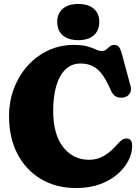

<svg xmlns="http://www.w3.org/2000/svg" viewBox="-20 -936 706 966"><path d="M645 -201.5Q645 -166 626.5 -129Q608 -92 572.2 -60.5Q536.5 -29 484 -9.5Q431.5 10 363 10Q261 10 185 -35.8Q109 -81.5 67.2 -162.8Q25.5 -244 25.5 -351Q25.5 -427 50.8 -492.5Q76 -558 120.5 -606.8Q165 -655.5 223.8 -682.8Q282.5 -710 350 -710Q394 -710 420 -702.5Q446 -695 462 -687.2Q478 -679.5 492 -679.5Q506 -679.5 514.8 -687.2Q523.5 -695 532.5 -702.5Q541.5 -710 556 -710Q569.5 -710 577.8 -700.8Q586 -691.5 594.5 -660L637.5 -500.5Q642.5 -482 632.8 -465.8Q623 -449.5 601.5 -445.5Q581.5 -442 565 -449.5Q548.5 -457 538 -481Q504 -560 469.2 -588.2Q434.5 -616.5 386 -616.5Q339.5 -616.5 308.8 -586.2Q278 -556 262.8 -502.5Q247.5 -449 247.5 -379.5Q247.5 -259.5 297.8 -195.8Q348 -132 429 -132Q469 -132 504 -152.5Q539 -173 572 -212Q590 -232 602.5 -236.8Q615 -241.5 626.5 -237.5Q645 -232 645 -201.5ZM374 -734Q324 -734 296 -758Q268 -782 268 -826Q268 -868 296 -892Q324 -916 374 -916Q424.5 -916 452 -892Q479.5 -868 479.5 -826Q479.5 -783 452 -758.5Q424.5 -734 374 -734Z"/></svg>

Font: Fraunces 144pt SuperSoft Black
Style: Regular
Weight: 900
Version: Version 1.000;[b76b70a41]